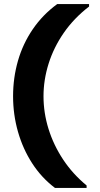

<svg xmlns="http://www.w3.org/2000/svg" viewBox="-20 -820 492 940"><path d="M249 100Q183 50 137.5 -20.5Q92 -91 68 -175Q44 -259 44 -349Q44 -439 68 -522.5Q92 -606 140.5 -677Q189 -748 260 -800H416V-788Q342 -731 292.5 -659.5Q243 -588 218 -508.5Q193 -429 193 -349Q193 -268 217.5 -189Q242 -110 289 -39Q336 32 404 88V100Z"/></svg>

Font: Albert Sans ExtraBold
Style: Regular
Weight: 800
Designer: Andreas Rasmussen
Foundry: a.Foundry
Version: Version 1.025